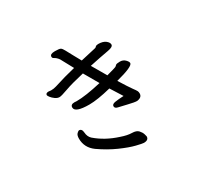

<svg xmlns="http://www.w3.org/2000/svg" viewBox="-163 -985 1327 1258"><g transform="rotate(-30 500.0 -356.0)"><path d="M589 50Q579 50 534 39Q489 28 423.5 -1Q358 -30 292 -76Q234 -118 234 -187Q234 -213 245.5 -223.5Q257 -234 261 -234Q283 -234 285 -203Q287 -172 307 -153Q376 -93 474 -62Q520 -46 553.5 -45.5Q587 -45 601.5 -29Q616 -13 621 3Q626 19 626 22Q626 50 589 50ZM688 -210Q669 -210 624.5 -221Q580 -232 558 -236.5Q536 -241 536 -257Q536 -273 561.5 -277Q587 -281 627 -283L571 -372Q467 -346 406 -346Q298 -346 298 -385Q298 -408 327 -408L344 -407Q413 -407 533 -435L470 -544Q374 -522 324.5 -504Q275 -486 261 -486Q245 -486 229 -497.5Q213 -509 203.5 -521.5Q194 -534 194 -539Q194 -554 216 -554L234 -552Q255 -552 274 -558Q358 -585 438 -604L387 -698Q373 -718 355 -727Q346 -731 346 -742Q346 -762 384 -762Q418 -762 427 -756Q436 -750 447 -729Q458 -708 474.5 -678Q491 -648 506 -621L620 -647Q627 -648 631.5 -654Q636 -660 652 -661Q688 -661 707.5 -646Q727 -631 727 -615Q727 -597 687 -590Q619 -578 540 -561L603 -453Q669 -471 674.5 -474Q680 -477 686 -483.5Q692 -490 718 -490Q742 -490 757.5 -474.5Q773 -459 773 -448Q773 -423 641 -389Q685 -318 702 -295Q719 -272 723 -264Q727 -256 727 -245Q727 -215 688 -210Z"/></g></svg>

Font: LXGW WenKai Mono Medium
Style: Regular
Weight: 500
Monospace: yes
Designer: LXGW / Fontworks Inc.
Foundry: LXGW / Fontworks Inc.
Version: Version 1.520; June 14, 2025